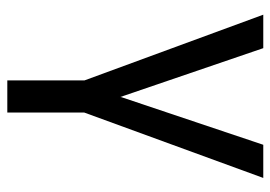

<svg xmlns="http://www.w3.org/2000/svg" viewBox="-132 -436 772 549"><g transform="rotate(90 254.5 -162.0)"><path d="M22.5 -528.3H118.2L257.8 -119.6L258.3 -122.6L394.5 -528.3H489.3L302.2 -16.1V203.6H210.4V-17.1Z"/></g></svg>

Font: Bert Sans Medium
Style: Regular
Weight: 500
Designer: Christian Robertson, Adam Twardoch, & Cristiano Sobral
Foundry: Google
Version: Version 12.135;January 10, 2020;FontCreator 12.0.0.2547 64-b